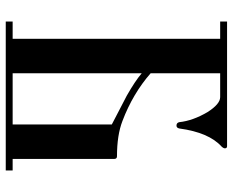

<svg xmlns="http://www.w3.org/2000/svg" viewBox="-91 -719 810 668"><g transform="rotate(90 314.0 -385.0)"><path d="M235 -746V-504Q306 -442 401 -406Q450 -387 524 -387Q533 -387 533 -377V-24H573V0H55V-24H115V-746H55V-770H488Q494 -770 495.5 -766Q497 -762 495 -758Q493 -754 490 -751Q441 -707 427 -604Q425 -594 417 -594Q407 -594 405 -604Q400 -651 370 -702Q342 -746 318 -746ZM313 -421Q262 -450 235 -473V-24H413V-369Q401 -375 365 -394Q329 -413 313 -421Z"/></g></svg>

Font: Ponomar Unicode TT
Style: Regular
Weight: 400
Designer: Vladislav V. Dorosh, Yuri A.W. Shardt, Nikita Simmons, Aleksandr Andreev
Foundry: Ponomar Project
Version: 1.1